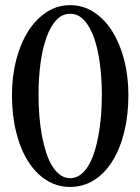

<svg xmlns="http://www.w3.org/2000/svg" viewBox="-20 -716 550 752"><path d="M254.9 16.1Q203.6 16.1 161.6 -10.5Q119.6 -37.1 89.6 -85Q59.6 -132.8 43.2 -199Q26.9 -265.1 26.9 -344.2Q26.9 -416.5 43.2 -480.5Q59.6 -544.4 89.6 -592.3Q119.6 -640.1 161.6 -668Q203.6 -695.8 254.9 -695.8Q306.2 -695.8 348.4 -668Q390.6 -640.1 420.4 -592.3Q450.2 -544.4 466.6 -480.5Q482.9 -416.5 482.9 -344.2Q482.9 -265.1 466.6 -199Q450.2 -132.8 420.4 -85Q390.6 -37.1 348.4 -10.5Q306.2 16.1 254.9 16.1ZM254.9 -18.1Q275.9 -18.1 293.2 -30.3Q310.5 -42.5 324.5 -64.5Q338.4 -86.4 348.4 -116.7Q358.4 -147 365.2 -183.1Q372.1 -219.2 375.5 -260.3Q378.9 -301.3 378.9 -344.2Q378.9 -408.7 371.3 -466.3Q363.8 -523.9 348.4 -567.6Q333 -611.3 309.6 -636.7Q286.1 -662.1 254.9 -662.1Q223.1 -662.1 200 -636.7Q176.8 -611.3 161.4 -567.6Q146 -523.9 138.4 -466.3Q130.9 -408.7 130.9 -344.2Q130.9 -301.3 134.3 -260.3Q137.7 -219.2 144.5 -183.1Q151.4 -147 161.4 -116.7Q171.4 -86.4 185.3 -64.5Q199.2 -42.5 216.6 -30.3Q233.9 -18.1 254.9 -18.1Z"/></svg>

Font: Chandrasa
Style: Regular
Weight: 400
Designer: R.S. Wihananto
Foundry: R.S. Wihananto
Version: Version 2.0.1